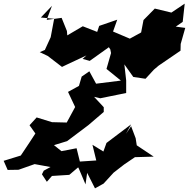

<svg xmlns="http://www.w3.org/2000/svg" viewBox="-38 -945 1036 1053"><path d="M964 -825 975 -925 902 -876 811 -898 749 -835 736 -767 674 -733 582 -772 605 -837 506 -803 495 -770 416 -801 331 -751 329 -775 300 -847 218 -836 247 -913 186 -849 259 -842 240 -741 208 -671 180 -659 224 -638 302 -578 327 -590 436 -641 415 -622 454 -611 559 -686 567 -674 571 -654 546 -567 625 -503 489 -486 452 -554 410 -525 395 -474 335 -441 377 -352 391 -258 386 -380 328 -273 247 -275 163 -301 124 -258 156 -213 128 -170 76 -92 -18 -63 4 -13 64 -14 152 -45 239 -29 202 -9 192 11 219 52 247 20 342 14 401 -36 368 -69 394 -21 431 66 440 3 483 88 530 62 585 2 643 -43 702 -83 805 -86 712 -148 706 -187 681 -253 653 -211 681 -263 546 -161 529 -114 469 -151 490 -65 400 -59 382 -132 299 -116 258 -149 330 -171 447 -259 531 -331V-357L478 -414L512 -406L654 -435V-504L644 -592L693 -523L760 -513L806 -563L832 -585L952 -667L953 -704L978 -792L926 -799Z"/></svg>

Font: Hussar Lance
Style: Italic
Weight: 700
Foundry: Cannot Into Space Fonts, PlusOne Fonts
Version: Version 2.27